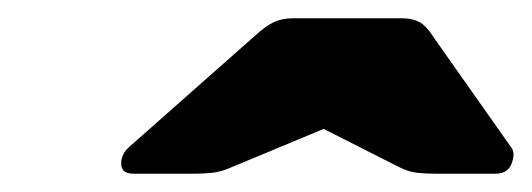

<svg xmlns="http://www.w3.org/2000/svg" viewBox="-20 -785 582 210"><path d="M126 -595Q110 -595 113 -611Q115 -619 121 -624L259 -746Q271 -757 280 -761Q289 -765 300 -765H420Q431 -765 438.5 -761Q446 -757 453 -746L539 -624Q543 -619 541 -611Q538 -595 522 -595H456Q446 -595 436.5 -596Q427 -597 417 -602L334 -644L233 -602Q222 -597 212 -596Q202 -595 192 -595Z"/></svg>

Font: Rubik Light Black
Style: Italic
Weight: 900
Italic angle: -12°
Version: Version 2.104